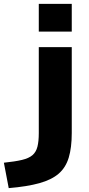

<svg xmlns="http://www.w3.org/2000/svg" viewBox="-102 -750 457 990"><path d="M-82 89Q-24 83 11.5 74.5Q47 66 65.5 50Q84 34 91 6.5Q98 -21 98 -64V-507H268V-64Q268 11 252.5 62.5Q237 114 200.5 145.5Q164 177 101 194.5Q38 212 -57 220ZM98 -587V-730H268V-587Z"/></svg>

Font: M PLUS 1 ExtraBold
Style: Regular
Weight: 800
Designer: Coji Morishita
Foundry: UNDERFOREST DESIGN
Version: Version 1.001